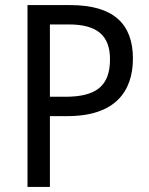

<svg xmlns="http://www.w3.org/2000/svg" viewBox="-20 -734 586 754"><path d="M256 -714H88V0H176V-278H245C432 -278 502 -375 502 -504C502 -640 426 -714 256 -714ZM250 -638C361 -638 412 -595 412 -501C412 -395 356 -354 236 -354H176V-638Z"/></svg>

Font: Noto Sans Lao UI SemCond
Style: Regular
Weight: 400
Width: 4
Designer: Monotype Design Team
Foundry: Monotype Imaging Inc.
Version: Version 2.000